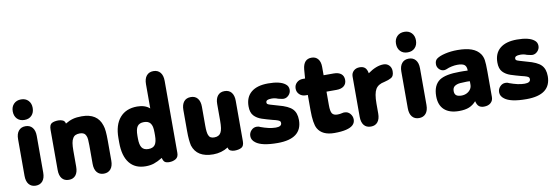

<svg xmlns="http://www.w3.org/2000/svg" viewBox="-50 -978 3879 1336"><g transform="rotate(-10 1889.0 -310.5)"><path d="M119 -598Q87 -598 67.5 -578Q48 -558 48 -526Q48 -493 67 -473Q86 -453 119 -453Q151 -453 170 -473Q189 -493 189 -526Q189 -558 170 -578Q151 -598 119 -598ZM51 -70Q51 -31 68.5 -10Q86 11 117 11Q148 11 165.5 -10Q183 -31 183 -70V-329Q183 -367 165.5 -388Q148 -409 117 -409Q86 -409 68.5 -388Q51 -367 51 -329Z M398 -378Q395 -396 380.5 -402.5Q366 -409 350 -409Q321 -409 303 -399.5Q285 -390 285 -354V-70Q285 -31 302 -10Q319 11 351 11Q382 11 399 -10Q416 -31 416 -70V-183Q416 -216 419.5 -237Q423 -258 431 -270Q438 -283 450.5 -288.5Q463 -294 481 -294Q514 -294 524 -269Q529 -259 530.5 -242Q532 -225 532 -200V-70Q532 -31 549.5 -10Q567 11 598 11Q629 11 646.5 -10Q664 -31 664 -70V-210Q664 -250 661.5 -276Q659 -302 653 -319Q625 -409 514 -409Q478 -409 452 -402Q426 -395 398 -378Z M994 -380Q961 -409 906 -409Q827 -409 783.5 -358.5Q740 -308 740 -215V-183Q740 -89 779.5 -39Q819 11 894 11Q926 11 952 2.5Q978 -6 1013 -27Q1018 -5 1028.5 3Q1039 11 1060 11Q1086 11 1106 -1Q1126 -13 1126 -43V-551Q1126 -590 1108.5 -611Q1091 -632 1060 -632Q1029 -632 1011.5 -611Q994 -590 994 -551ZM994 -209V-189Q994 -144 980 -124Q966 -104 933 -104Q901 -104 887 -124Q873 -144 873 -189V-208Q873 -254 887 -274Q901 -294 933 -294Q964 -294 978 -277Q987 -266 990.5 -250.5Q994 -235 994 -209Z M1477 -19Q1479 -2 1492.5 4.5Q1506 11 1521 11Q1550 11 1569.5 1Q1589 -9 1589 -44V-329Q1589 -367 1572 -388Q1555 -409 1523 -409Q1492 -409 1475 -388Q1458 -367 1458 -329V-211Q1458 -181 1455 -160.5Q1452 -140 1445 -128Q1432 -104 1398 -104Q1383 -104 1373 -109.5Q1363 -115 1358 -128Q1350 -147 1350 -194V-329Q1350 -367 1333 -388Q1316 -409 1285 -409Q1253 -409 1236 -388Q1219 -367 1219 -329V-184Q1219 -144 1221.5 -119.5Q1224 -95 1228 -77Q1256 11 1371 11Q1429 11 1477 -19Z M1826 11Q1999 11 1999 -121Q1999 -172 1972 -199.5Q1945 -227 1875 -245Q1837 -256 1820.5 -261Q1804 -266 1800.5 -270Q1797 -274 1797 -280Q1797 -291 1806.5 -296Q1816 -301 1837 -301Q1849 -301 1859.5 -299Q1870 -297 1882 -292Q1904 -287 1909 -286Q1914 -285 1920 -285Q1940 -285 1956 -301.5Q1972 -318 1972 -340Q1972 -366 1951 -381Q1915 -409 1831 -409Q1753 -409 1711.5 -374.5Q1670 -340 1670 -275Q1670 -231 1691 -208.5Q1712 -186 1745.5 -175Q1779 -164 1817 -154Q1843 -148 1854.5 -143.5Q1866 -139 1869.5 -134.5Q1873 -130 1873 -122Q1873 -97 1832 -97Q1808 -97 1781.5 -103Q1755 -109 1725 -120Q1718 -124 1711.5 -125Q1705 -126 1700 -126Q1678 -126 1662 -109Q1646 -92 1646 -69Q1646 -41 1672 -22Q1714 11 1826 11Z M2090 -282V-174Q2090 -127 2095 -94.5Q2100 -62 2110 -44Q2141 11 2227 11Q2277 11 2310 3Q2343 -5 2359 -20.5Q2375 -36 2375 -59Q2375 -82 2359.5 -100Q2344 -118 2320 -118Q2318 -118 2316 -118Q2314 -118 2313 -118Q2294 -114 2287 -113Q2280 -112 2270 -112Q2243 -112 2232.5 -127.5Q2222 -143 2222 -186V-282H2293Q2327 -282 2345.5 -297.5Q2364 -313 2364 -340Q2364 -368 2345.5 -383Q2327 -398 2293 -398H2222V-457Q2222 -493 2205.5 -513Q2189 -533 2160 -533Q2103 -533 2096 -462L2091 -398H2075Q2049 -398 2031.5 -381.5Q2014 -365 2014 -340Q2014 -315 2031.5 -298.5Q2049 -282 2075 -282Z M2534 -357Q2529 -385 2515.5 -397Q2502 -409 2478 -409Q2452 -409 2435.5 -393.5Q2419 -378 2419 -354V-70Q2419 -31 2436 -10Q2453 11 2485 11Q2516 11 2533 -10Q2550 -31 2550 -70V-140Q2550 -211 2568 -241Q2586 -271 2631 -279Q2661 -286 2680.5 -297Q2700 -308 2700 -343Q2700 -368 2684.5 -384Q2669 -400 2645 -400Q2594 -400 2534 -357Z M2827 -598Q2795 -598 2775.5 -578Q2756 -558 2756 -526Q2756 -493 2775 -473Q2794 -453 2827 -453Q2859 -453 2878 -473Q2897 -493 2897 -526Q2897 -558 2878 -578Q2859 -598 2827 -598ZM2759 -70Q2759 -31 2776.5 -10Q2794 11 2825 11Q2856 11 2873.5 -10Q2891 -31 2891 -70V-329Q2891 -367 2873.5 -388Q2856 -409 2825 -409Q2794 -409 2776.5 -388Q2759 -367 2759 -329Z M3215 -256Q3193 -257 3183 -257Q3173 -257 3168.5 -257Q3164 -257 3159 -257Q3109 -257 3073.5 -250Q3038 -243 3015 -228Q2968 -195 2968 -118Q2968 -55 3004 -22Q3040 11 3108 11Q3151 11 3179 -0.5Q3207 -12 3229 -37Q3235 -11 3248 0Q3261 11 3284 11Q3314 11 3331.5 -4.5Q3349 -20 3349 -46V-225Q3349 -282 3345 -307Q3341 -332 3328 -351Q3307 -381 3268 -395Q3229 -409 3169 -409Q3122 -409 3081.5 -399.5Q3041 -390 3021 -375Q3005 -363 3005 -337Q3005 -317 3019.5 -302Q3034 -287 3054 -287Q3061 -287 3072 -291Q3089 -299 3111 -303.5Q3133 -308 3151 -308Q3185 -308 3199.5 -297.5Q3214 -287 3215 -262ZM3217 -180V-156Q3217 -137 3206.5 -122.5Q3196 -108 3179.5 -100Q3163 -92 3143 -92Q3118 -92 3106 -101.5Q3094 -111 3094 -132Q3094 -156 3109.5 -166.5Q3125 -177 3148.5 -179Q3172 -181 3193 -181Q3199 -181 3204 -181Q3209 -181 3217 -180Z M3584 11Q3757 11 3757 -121Q3757 -172 3730 -199.5Q3703 -227 3633 -245Q3595 -256 3578.5 -261Q3562 -266 3558.5 -270Q3555 -274 3555 -280Q3555 -291 3564.5 -296Q3574 -301 3595 -301Q3607 -301 3617.5 -299Q3628 -297 3640 -292Q3662 -287 3667 -286Q3672 -285 3678 -285Q3698 -285 3714 -301.5Q3730 -318 3730 -340Q3730 -366 3709 -381Q3673 -409 3589 -409Q3511 -409 3469.5 -374.5Q3428 -340 3428 -275Q3428 -231 3449 -208.5Q3470 -186 3503.5 -175Q3537 -164 3575 -154Q3601 -148 3612.5 -143.5Q3624 -139 3627.5 -134.5Q3631 -130 3631 -122Q3631 -97 3590 -97Q3566 -97 3539.5 -103Q3513 -109 3483 -120Q3476 -124 3469.5 -125Q3463 -126 3458 -126Q3436 -126 3420 -109Q3404 -92 3404 -69Q3404 -41 3430 -22Q3472 11 3584 11Z"/></g></svg>

Font: Beiruti ExtraBold
Style: Regular
Weight: 800
Designer: Arlette Boutros
Foundry: Boutros
Version: Version 1.41